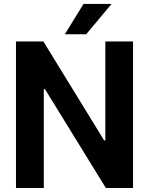

<svg xmlns="http://www.w3.org/2000/svg" viewBox="-20 -933 740 953"><path d="M640.3 -727.3V0H505.3L203.5 -490.1H197.4V0H59.3V-727.3H195.3L496.8 -236.2H502.8V-727.3ZM301.8 -762.8 394.5 -913.4H533.7L407.7 -762.8Z"/></svg>

Font: Interface
Style: Bold
Weight: 700
Designer: Rasmus Andersson
Foundry: rsms
Version: Version 1.8